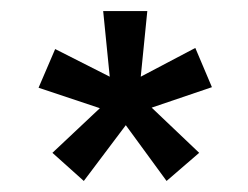

<svg xmlns="http://www.w3.org/2000/svg" viewBox="-20 -724 449 348"><path d="M75 -447 161 -527.9 49.9 -565 80 -635.1 178.9 -585 167 -704H247L235.1 -585L334 -637.1L364.1 -566L254.9 -528.9L341 -447L281.9 -396L208 -497.1L131.9 -396Z"/></svg>

Font: Karla
Style: Regular
Weight: 400
Designer: Jonathan Pinhorn
Version: Version 2.004;gftools[0.9.33]